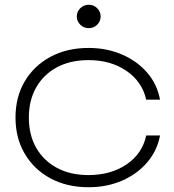

<svg xmlns="http://www.w3.org/2000/svg" viewBox="-20 -773 729 805"><path d="M651 -205Q639 -141 597 -92Q555 -43 491.5 -15.5Q428 12 351 12Q261 12 192 -25Q123 -62 84 -128Q45 -194 45 -280Q45 -367 84 -432.5Q123 -498 192 -535Q261 -572 351 -572Q428 -572 491.5 -544.5Q555 -517 597 -468.5Q639 -420 651 -355H593Q576 -431 510 -476Q444 -521 351 -521Q275 -521 219 -491Q163 -461 132 -407Q101 -353 101 -280Q101 -207 132 -153Q163 -99 219 -69Q275 -39 351 -39Q445 -39 511 -84Q577 -129 593 -205ZM352 -655Q331 -655 316.5 -669.5Q302 -684 302 -704Q302 -724 316.5 -738.5Q331 -753 352 -753Q373 -753 387.5 -738.5Q402 -724 402 -704Q402 -684 387.5 -669.5Q373 -655 352 -655Z"/></svg>

Font: Bounded
Style: Regular
Weight: 200
Designer: Vlad Churkin
Version: Version 1.0